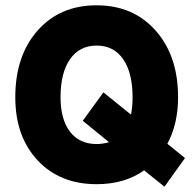

<svg xmlns="http://www.w3.org/2000/svg" viewBox="-20 -680 722 717"><path d="M37.1 -316.9Q37.1 -471.7 120.4 -565.9Q203.6 -660.2 340.8 -660.2Q477.5 -660.2 561.3 -565.7Q645 -471.2 645 -316.9Q645 -217.3 605 -143.1L670.9 -89.8L594.2 17.1L518.1 -43.9Q445.8 7.8 340.8 7.8Q203.6 7.8 120.4 -81.3Q37.1 -170.4 37.1 -316.9ZM475.1 -316.9Q475.1 -408.2 439.9 -459Q404.8 -509.8 340.8 -509.8Q276.9 -509.8 241.5 -459Q206.1 -408.2 206.1 -316.9Q206.1 -233.9 241.5 -188Q276.9 -142.1 340.8 -142.1Q362.3 -142.1 387.2 -148.9L289.1 -229L366.2 -335L469.2 -252Q475.1 -282.2 475.1 -316.9Z"/></svg>

Font: Overused Grotesk ExtraBold
Style: Regular
Weight: 800
Version: Version 0.002